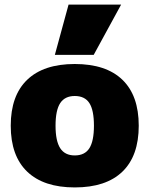

<svg xmlns="http://www.w3.org/2000/svg" viewBox="-20 -810 654 840"><path d="M307 10Q171 10 99 -59Q27 -128 27 -260Q27 -392 99 -461Q171 -530 307 -530Q444 -530 515.5 -461Q587 -392 587 -260Q587 -128 515.5 -59Q444 10 307 10ZM307 -130Q351 -130 371 -161.5Q391 -193 391 -260Q391 -328 371 -359Q351 -390 307 -390Q264 -390 243.5 -359Q223 -328 223 -260Q223 -193 243.5 -161.5Q264 -130 307 -130ZM390 -570H220L280 -790H510Z"/></svg>

Font: M PLUS 1 Thin Black
Style: Regular
Weight: 900
Version: Version 1.001